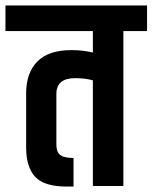

<svg xmlns="http://www.w3.org/2000/svg" viewBox="-54 -683 560 705"><path d="M42 -341Q42 -415 83 -457Q124 -499 208 -499Q251 -499 287 -490V-569H-34V-663H486V-569H399V0H287V-388Q259 -396 222 -396Q153 -396 153 -338V-152Q153 -125 167 -114Q181 -103 216 -103V2H190Q109 2 75.5 -33.5Q42 -69 42 -142Z"/></svg>

Font: Khand Semibold
Style: Regular
Weight: 600
Designer: Devanagari: Sanchit Sawaria, Jyotish Sonowal; Latin: Satya Rajpurohit
Foundry: Indian Type Foundry
Version: Version 1.100;PS 1.0;hotconv 1.0.78;makeotf.lib2.5.61930; tt